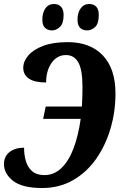

<svg xmlns="http://www.w3.org/2000/svg" viewBox="-22 -936 612 966"><path d="M190 10Q90 10 44 -26Q-2 -62 -2 -110Q-2 -149 26 -171Q54 -193 99 -193Q99 -156 108.5 -124.5Q118 -93 140.5 -74Q163 -55 201 -55Q250 -55 287 -90.5Q324 -126 348 -189.5Q372 -253 384 -338H195L208 -400H390Q393 -447 393 -497Q393 -585 372 -622Q351 -659 310 -659Q265 -659 237.5 -619.5Q210 -580 210 -521Q152 -521 123.5 -540.5Q95 -560 95 -595Q95 -627 120 -656.5Q145 -686 194.5 -705Q244 -724 319 -724Q432 -724 495.5 -657Q559 -590 559 -466Q559 -373 533.5 -287.5Q508 -202 460.5 -135Q413 -68 344.5 -29Q276 10 190 10ZM417 -783Q394 -783 381 -796Q368 -809 368 -837Q368 -872 384 -894Q400 -916 427 -916Q449 -916 462 -902.5Q475 -889 475 -861Q475 -817 456.5 -800Q438 -783 417 -783ZM240 -783Q218 -783 204.5 -796Q191 -809 191 -837Q191 -872 206.5 -894Q222 -916 250 -916Q271 -916 284.5 -902.5Q298 -889 298 -861Q298 -817 279 -800Q260 -783 240 -783Z"/></svg>

Font: Noto Serif ExtraCondensed ExtraBold
Style: Italic
Weight: 800
Width: 2
Italic angle: -12°
Designer: Monotype Design Team
Foundry: Monotype Imaging Inc.
Version: Version 2.013